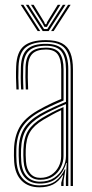

<svg xmlns="http://www.w3.org/2000/svg" viewBox="-20 -773 381 798"><path d="M273.5 0V-484.8Q273.5 -543.2 250.6 -570.9Q227.8 -598.5 170.5 -598.5Q115.8 -598.5 87.5 -576.2Q59.2 -554 57 -497Q56 -474.2 56.2 -450Q56.5 -425.8 57.8 -401.2H48.2Q46.8 -427 46.5 -451Q46.2 -475 47.2 -497.2Q49.5 -557 79.2 -581.6Q109 -606.2 170.5 -606.2Q212.8 -606.2 237.4 -593.1Q262 -580 272.6 -553Q283.2 -526 283.2 -484.8V0ZM146.5 -18Q181.2 -18 205.1 -33.9Q229 -49.8 241.6 -74.4Q254.2 -99 254.2 -124.5V-340.5Q224.2 -328.2 197.1 -315.1Q170 -302 150.8 -290.8Q108.2 -265.5 88.8 -234.4Q69.2 -203.2 67.5 -151.8Q67 -136.5 67.2 -125.9Q67.5 -115.2 68.5 -100.5Q71.5 -60.8 92 -39.4Q112.5 -18 146.5 -18ZM147.2 -25.8Q116.5 -25.8 98.8 -45.8Q81 -65.8 78.2 -101.8Q77 -117 77 -127.2Q77 -137.5 77.2 -151Q78.8 -200.8 97.1 -230Q115.5 -259.2 155.5 -283Q176.2 -295.2 198.6 -306.9Q221 -318.5 244 -328V-124.2Q244 -100.8 233.1 -78Q222.2 -55.2 200.8 -40.5Q179.2 -25.8 147.2 -25.8ZM147.5 -33.8Q174.2 -33.8 193.6 -46.6Q213 -59.5 223.6 -80.1Q234.2 -100.8 234.2 -124V-315Q214.5 -306 196.9 -296.2Q179.2 -286.5 160 -275.2Q121.2 -252 104.8 -224.2Q88.2 -196.5 87 -150.5Q86.8 -138.8 86.8 -128Q86.8 -117.2 88 -102Q90.2 -69.8 105.8 -51.8Q121.2 -33.8 147.5 -33.8ZM144.2 5.5Q98 5.5 70.5 -21.5Q43 -48.5 39 -99.2Q38 -113.8 37.9 -125.9Q37.8 -138 38.2 -153.2Q39.8 -205.2 60.9 -243.6Q82 -282 137 -314Q150.5 -321.8 165.5 -329.6Q180.5 -337.5 197.6 -345.5Q214.8 -353.5 234.5 -361.8V-484.8Q234.5 -526.2 220.1 -546.8Q205.8 -567.2 170.5 -567.2Q133 -567.2 115.2 -550Q97.5 -532.8 96 -494.8Q95.2 -475.2 95.5 -451.1Q95.8 -427 97 -401.2H87.2Q85.8 -428 85.6 -452.2Q85.5 -476.5 86.2 -495Q88 -537.8 108.1 -556.4Q128.2 -575 170.5 -575Q211.5 -575 227.9 -552.4Q244.2 -529.8 244.2 -484.8V-355.2Q214.8 -343 187.4 -330Q160 -317 141.5 -306.2Q94 -278.8 71.8 -243.4Q49.5 -208 48 -153Q47.8 -138 47.8 -126.2Q47.8 -114.5 48.8 -99.8Q52.5 -53 77.5 -27.8Q102.5 -2.5 145 -2.5Q187.5 -2.5 211.5 -21Q235.5 -39.5 249.2 -69.2H251.8L244.2 -20.8V0H234.5V-13L243 -44.8H240.8Q223.8 -18 200.4 -6.2Q177 5.5 144.2 5.5ZM253.8 0V-33L257.5 -95.8H255.2Q244.5 -58 217.5 -34Q190.5 -10 145.8 -10Q107 -10 84.4 -33.9Q61.8 -57.8 58.8 -100.2Q57.8 -115.5 57.6 -126.6Q57.5 -137.8 57.8 -152.2Q59.2 -205.8 79.8 -238.9Q100.2 -272 146.5 -298.8Q159.5 -306.2 176.2 -314.6Q193 -323 212.8 -332Q232.5 -341 254.2 -350V-484.8Q254.2 -534 235.8 -558.4Q217.2 -582.8 170.5 -582.8Q122.8 -582.8 100.6 -562.4Q78.5 -542 76.5 -495.2Q75.8 -478 75.9 -453.1Q76 -428.2 77.5 -401.2H67.8Q66.2 -427.5 66.1 -452.4Q66 -477.2 66.8 -495.5Q68.8 -546.2 93 -568.5Q117.2 -590.8 170.5 -590.8Q222 -590.8 242.9 -564.9Q263.8 -539 263.8 -484.8V0ZM66.2 -753H77L147.2 -644H136.5ZM87.5 -753H98.5L151.8 -669.5L163 -652.2H176.8L187.8 -669.5L241.2 -753H252.2L182.2 -644H157.5ZM108.8 -753H119.8L164 -681.2L167 -672.5H172.8L175.8 -681.2L220 -753H231L182.8 -675.8L175 -661.2H164.8L157.2 -675.8ZM262.8 -753H273.5L203 -644H192.5Z"/></svg>

Font: Big Shoulders Inline Text Thin ExtraLight
Style: Regular
Weight: 250
Version: Version 2.002